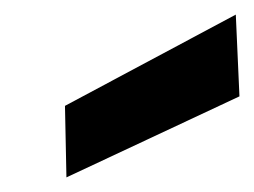

<svg xmlns="http://www.w3.org/2000/svg" viewBox="-20 -786 348 263"><path d="M71 -543 69 -641 303 -766 308 -654Z"/></svg>

Font: DM Sans Black
Style: Italic
Weight: 900
Italic angle: -10°
Designer: Colophon Foundry, Jonny Pinhorn
Foundry: Colophon Foundry
Version: Version 4.004;gftools[0.9.30]